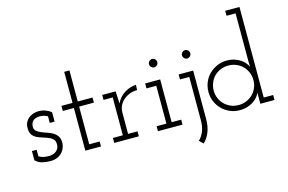

<svg xmlns="http://www.w3.org/2000/svg" viewBox="-111 -1013 2187 1456"><g transform="rotate(-15 982.0 -285.0)"><path d="M264 -32Q249 -14 225.5 -3Q202 8 168 8Q136 8 105.5 0.5Q75 -7 52 -29V-102H89V-51Q108 -39 128 -35.5Q148 -32 170 -32Q185 -32 199 -36.5Q213 -41 225 -50Q236 -59 242.5 -71.5Q249 -84 249 -102Q249 -128 236 -142Q223 -156 202 -164Q182 -173 158 -180Q134 -187 113 -197Q92 -207 78.5 -225.5Q65 -244 65 -277Q65 -304 74.5 -323Q84 -342 100 -355Q116 -368 137 -374.5Q158 -381 176 -381Q189 -381 201 -379.5Q213 -378 229 -373Q242 -368 254 -361.5Q266 -355 276 -346V-273H238V-325Q224 -333 209 -337Q194 -341 177 -341Q164 -341 150.5 -337.5Q137 -334 127 -327Q118 -319 112 -307Q106 -295 106 -278Q106 -256 120.5 -243.5Q135 -231 155 -223Q176 -214 199.5 -206.5Q223 -199 244 -187Q264 -175 277.5 -156Q291 -137 291 -105Q291 -87 284.5 -67.5Q278 -48 264 -32Z M567 0H444V-335H357V-375H444V-619H485V-375H601V-335H485V-39H567Z M864 0H671V-39H749V-336H677V-375H782L785 -322Q786 -305 786 -300Q786 -295 787 -278Q798 -303 815.5 -322.5Q833 -342 855 -355Q876 -368 898.5 -375Q921 -382 944 -383L942 -342Q912 -342 885.5 -332.5Q859 -323 839 -306Q816 -289 803 -262.5Q790 -236 790 -205V-39H864Z M1207 0H1014V-39H1091V-336H1014V-375H1132V-39H1207ZM1145 -508Q1145 -494 1135 -484.5Q1125 -475 1112 -475Q1100 -475 1090 -484.5Q1080 -494 1080 -508Q1080 -522 1090 -531.5Q1100 -541 1112 -541Q1125 -541 1135 -531.5Q1145 -522 1145 -508Z M1391 4Q1391 63 1373.5 107Q1356 151 1325 180L1295 151Q1321 126 1335.5 89.5Q1350 53 1350 6V-336H1277V-375H1391ZM1404 -508Q1404 -494 1394 -484.5Q1384 -475 1372 -475Q1359 -475 1349 -484.5Q1339 -494 1339 -508Q1339 -522 1349 -531.5Q1359 -541 1372 -541Q1384 -541 1394 -531.5Q1404 -522 1404 -508Z M1929 0H1818V-41Q1818 -53 1818 -63.5Q1818 -74 1818 -87Q1811 -69 1796.5 -52.5Q1782 -36 1761.5 -22.5Q1741 -9 1714.5 -1Q1688 7 1658 7Q1616 7 1580.5 -8Q1545 -23 1518 -50Q1491 -77 1476 -112Q1461 -147 1461 -188Q1461 -228 1476 -264Q1491 -300 1518 -326Q1545 -352 1580.5 -367.5Q1616 -383 1658 -383Q1686 -383 1712.5 -375Q1739 -367 1760 -353.5Q1781 -340 1794 -324Q1807 -308 1815 -291Q1814 -318 1814 -335Q1814 -352 1814 -379V-711H1743V-750H1855V-39H1929ZM1658 -343Q1624 -343 1596 -331Q1568 -319 1546 -298Q1526 -277 1514 -248.5Q1502 -220 1502 -188Q1502 -155 1514.5 -126Q1527 -97 1549 -76Q1570 -56 1597.5 -44.5Q1625 -33 1658 -33Q1690 -33 1717.5 -44.5Q1745 -56 1767 -76Q1789 -97 1801.5 -126Q1814 -155 1814 -188Q1814 -221 1801 -250.5Q1788 -280 1766 -301Q1745 -321 1717 -332Q1689 -343 1658 -343Z"/></g></svg>

Font: Josefin Slab
Style: Regular
Weight: 400
Designer: Santiago Orozco
Foundry: Typemade
Version: Version 2.000